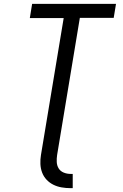

<svg xmlns="http://www.w3.org/2000/svg" viewBox="-20 -755 640 998"><path d="M347 223Q323 223 300 219Q277 215 257 205Q237 195 222 179Q207 163 199 142Q191 121 190 97.5Q189 74 193 50L311 -661H135L147 -735H583L571 -662H395L277 50Q274 69 275 87.5Q276 106 285 120.5Q294 135 311 142Q328 149 347 149H358V223Z"/></svg>

Font: Iosevka Aile
Style: Italic
Weight: 400
Italic angle: -9°
Designer: Belleve Invis
Foundry: Belleve Invis
Version: Version 28.0.1; ttfautohint (v1.8.4)